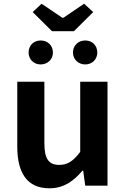

<svg xmlns="http://www.w3.org/2000/svg" viewBox="-20 -1000 677 1034"><path d="M246 14C323 14 376 -24 424 -81H428L439 0H559V-560H412V-182C374 -132 344 -112 299 -112C244 -112 219 -142 219 -229V-560H73V-211C73 -70 125 14 246 14ZM260 -832H378L482 -935L433 -980L321 -904H316L204 -980L156 -935ZM199 -653C237 -653 265 -681 265 -717C265 -755 237 -782 199 -782C161 -782 134 -755 134 -717C134 -681 161 -653 199 -653ZM439 -653C477 -653 504 -681 504 -717C504 -755 477 -782 439 -782C401 -782 373 -755 373 -717C373 -681 401 -653 439 -653Z"/></svg>

Font: Noto Sans Mono CJK TC
Style: Bold
Weight: 700
Designer: Ryoko NISHIZUKA 西塚涼子 (kana, bopomofo & ideographs); Paul D. Hunt (Latin, Greek & Cyrillic); Sandoll Communications 산돌커뮤니
Foundry: Adobe
Version: Version 2.004;hotconv 1.0.118;makeotfexe 2.5.65603